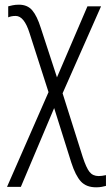

<svg xmlns="http://www.w3.org/2000/svg" viewBox="-20 -559 477 819"><path d="M61 -539Q46 -539 34 -536.5Q22 -534 15 -532V-485Q28 -491 47 -491Q83 -491 106 -418L187 -166L10 238H69L211 -98L284 134Q302 190 325 215Q348 240 390 240Q404 240 414 238Q424 236 432 234V188Q414 192 401 192Q376 192 362 174.5Q348 157 333 111L247 -161L411 -532H353L223 -229L154 -440Q138 -491 117.5 -515Q97 -539 61 -539Z"/></svg>

Font: Noto Sans UI SemiCondensed Light
Style: Regular
Weight: 300
Width: 4
Designer: Monotype Design Team
Foundry: Monotype Imaging Inc.
Version: Version 1.901